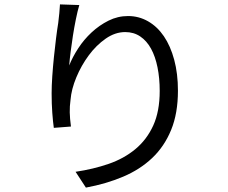

<svg xmlns="http://www.w3.org/2000/svg" viewBox="-20 -809 1040 874"><path d="M341 -786Q333 -759 325.5 -722Q318 -685 312 -647Q306 -609 301.5 -573Q297 -537 295 -511Q310 -549 336 -589Q362 -629 397 -661.5Q432 -694 474 -715Q516 -736 563 -736Q612 -736 654 -712Q696 -688 726 -644Q756 -600 773 -537Q790 -474 790 -396Q790 -293 759 -217.5Q728 -142 672.5 -89.5Q617 -37 540 -4.5Q463 28 371 45L324 -27Q405 -39 474.5 -63Q544 -87 596 -130Q648 -173 677.5 -237.5Q707 -302 707 -395Q707 -453 697 -502.5Q687 -552 667.5 -587.5Q648 -623 618.5 -643Q589 -663 550 -663Q504 -663 461 -633Q418 -603 384 -557Q350 -511 327.5 -457Q305 -403 301 -354Q297 -325 297.5 -297.5Q298 -270 303 -233L225 -227Q221 -255 218 -295.5Q215 -336 215 -384Q215 -419 218 -462.5Q221 -506 225.5 -549.5Q230 -593 235 -633.5Q240 -674 245 -704Q248 -727 250 -749Q252 -771 253 -789Z"/></svg>

Font: SpoqaHanSans-Regular
Style: Regular
Weight: 400
Designer: [Spoqa Han Sans] Dong-huui Kim \uAE40 \uB3D9 \uD718  Younghwa Kang \uAC15 \uC601 \uD654  [Noto Sans] Ryoko NISHIZUKA \u8
Foundry: Spoqa (http://www.spoqa-han-sans.com)
Version: Version 2.000